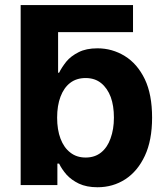

<svg xmlns="http://www.w3.org/2000/svg" viewBox="-20 -748 676 776"><path d="M517.6 -727.5Q517.6 -700.2 517.6 -618.2Q442.4 -618.2 214.8 -618.2Q214.8 -577.1 214.8 -454.1Q215.8 -454.1 218.8 -454.1Q229.5 -475.6 248 -499Q266.6 -521.5 297.9 -537.1Q328.1 -552.7 374 -552.7Q433.6 -552.7 484.4 -521.5Q535.2 -490.2 565.4 -427.7Q594.7 -366.2 594.7 -272.5Q594.7 -180.7 565.4 -118.2Q536.1 -55.7 486.3 -23.4Q436.5 8.8 374 8.8Q330.1 8.8 298.8 -5.9Q268.6 -20.5 249 -42Q229.5 -64.5 218.8 -86.9Q216.8 -86.9 211.9 -86.9Q211.9 -65.4 211.9 0Q174.8 0 63.5 0Q63.5 -181.6 63.5 -727.5Q176.8 -727.5 517.6 -727.5ZM210.9 -272.5Q210.9 -223.6 224.6 -187.5Q238.3 -151.4 263.7 -131.8Q289.1 -111.3 326.2 -111.3Q363.3 -111.3 388.7 -131.8Q414.1 -152.3 426.8 -188.5Q440.4 -225.6 440.4 -272.5Q440.4 -320.3 427.7 -355.5Q414.1 -391.6 388.7 -412.1Q363.3 -432.6 326.2 -432.6Q289.1 -432.6 263.7 -413.1Q238.3 -393.6 224.6 -357.4Q210.9 -321.3 210.9 -272.5Z"/></svg>

Font: DeepSea
Style: Bold
Weight: 700
Designer: Stem
Version: Version 3.019;git-0a5106e0b